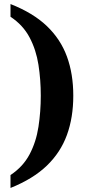

<svg xmlns="http://www.w3.org/2000/svg" viewBox="-20 -792 440 951"><path d="M32 75Q94 34 126.5 -27.5Q159 -89 170.5 -164Q182 -239 182 -318Q182 -397 170.5 -471Q159 -545 126.5 -606.5Q94 -668 32 -709V-772Q144 -728 212 -663Q280 -598 311.5 -512Q343 -426 343 -318Q343 -210 311.5 -123.5Q280 -37 212 28.5Q144 94 32 139Z"/></svg>

Font: Noto Naskh Arabic
Style: Bold
Weight: 700
Designer: Monotype Design Team, David Williams, Mohamad Dakak and Nizar Qandah
Foundry: Monotype Imaging Inc.
Version: Version 2.016